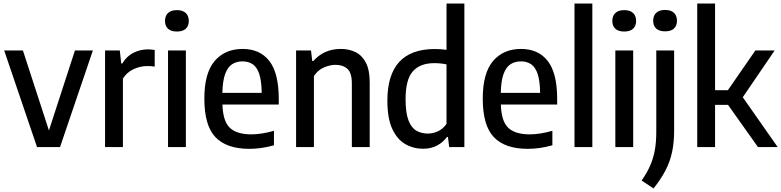

<svg xmlns="http://www.w3.org/2000/svg" viewBox="-20 -828 4398 1081"><path d="M188.5 0 3.5 -544H109L255.5 -93.5L402 -544H503L318 0Z M571.5 0V-544H654.5L662.5 -470.5H668.5Q693 -511.5 731.2 -530.8Q769.5 -550 813 -550Q823.5 -550 833.2 -549Q843 -548 851 -546.5V-453Q840 -455 829.2 -455.5Q818.5 -456 807 -456Q769.5 -456 731.5 -438.2Q693.5 -420.5 672 -385.5V0Z M926 0V-544H1026.5V0ZM976 -650.5Q943 -650.5 926 -666.2Q909 -682 909 -710Q909 -738.5 926 -754.8Q943 -771 976 -771Q1009 -771 1026 -754.8Q1043 -738.5 1043 -710Q1043 -682 1026 -666.2Q1009 -650.5 976 -650.5Z M1384 10Q1256 10 1193.2 -55.5Q1130.5 -121 1130.5 -272.5Q1130.5 -416.5 1188.5 -484.5Q1246.5 -552.5 1346 -552.5Q1443.5 -552.5 1496.5 -484.5Q1549.5 -416.5 1549.5 -270V-239.5H1232.5Q1235 -145.5 1274 -108.5Q1313 -71.5 1396 -71.5Q1451 -71.5 1522.5 -91.5V-10Q1484.5 0.5 1451 5.2Q1417.5 10 1384 10ZM1345.5 -482.5Q1312 -482.5 1287 -466.5Q1262 -450.5 1247.8 -411.8Q1233.5 -373 1232 -305H1453.5Q1452.5 -373 1439.5 -411.8Q1426.5 -450.5 1402.5 -466.5Q1378.5 -482.5 1345.5 -482.5Z M1647 0V-544H1731L1738 -484.5H1744Q1804.5 -552.5 1898.5 -552.5Q1945.5 -552.5 1982.2 -534.2Q2019 -516 2040.2 -474.8Q2061.5 -433.5 2061.5 -364V0H1961V-358Q1961 -417.5 1936 -440.2Q1911 -463 1869 -463Q1839.5 -463 1805 -448.8Q1770.5 -434.5 1747.5 -400V0Z M2362 9.5Q2307.5 9.5 2261.8 -16.8Q2216 -43 2188.5 -102.5Q2161 -162 2161 -261Q2161 -552 2428.5 -552Q2445 -552 2462 -550.8Q2479 -549.5 2494 -547.5V-808H2594.5V0H2509L2502 -57H2496.5Q2476 -28 2441.8 -9.2Q2407.5 9.5 2362 9.5ZM2389 -76Q2418.5 -76 2447 -89.5Q2475.5 -103 2494 -131V-465.5Q2461.5 -472.5 2425 -472.5Q2345.5 -472.5 2304.5 -426.5Q2263.5 -380.5 2263.5 -270Q2263.5 -192.5 2279.8 -150.5Q2296 -108.5 2324.2 -92.2Q2352.5 -76 2389 -76Z M2951.5 10Q2823.5 10 2760.8 -55.5Q2698 -121 2698 -272.5Q2698 -416.5 2756 -484.5Q2814 -552.5 2913.5 -552.5Q3011 -552.5 3064 -484.5Q3117 -416.5 3117 -270V-239.5H2800Q2802.5 -145.5 2841.5 -108.5Q2880.5 -71.5 2963.5 -71.5Q3018.5 -71.5 3090 -91.5V-10Q3052 0.5 3018.5 5.2Q2985 10 2951.5 10ZM2913 -482.5Q2879.5 -482.5 2854.5 -466.5Q2829.5 -450.5 2815.2 -411.8Q2801 -373 2799.5 -305H3021Q3020 -373 3007 -411.8Q2994 -450.5 2970 -466.5Q2946 -482.5 2913 -482.5Z M3214.5 0V-808H3315V0Z M3444.5 0V-544H3545V0ZM3494.5 -650.5Q3461.5 -650.5 3444.5 -666.2Q3427.5 -682 3427.5 -710Q3427.5 -738.5 3444.5 -754.8Q3461.5 -771 3494.5 -771Q3527.5 -771 3544.5 -754.8Q3561.5 -738.5 3561.5 -710Q3561.5 -682 3544.5 -666.2Q3527.5 -650.5 3494.5 -650.5Z M3659.5 233 3592.5 188.5Q3622.5 145.5 3640.5 104.5Q3658.5 63.5 3666.8 17.5Q3675 -28.5 3675 -86V-544H3775.5V-91.5Q3775.5 -26.5 3764 27.8Q3752.5 82 3726.8 131.5Q3701 181 3659.5 233ZM3724.5 -651.5Q3691.5 -651.5 3674.5 -667.2Q3657.5 -683 3657.5 -711Q3657.5 -739.5 3674.5 -755.8Q3691.5 -772 3724.5 -772Q3757.5 -772 3774.5 -755.8Q3791.5 -739.5 3791.5 -711Q3791.5 -683 3774.5 -667.2Q3757.5 -651.5 3724.5 -651.5Z M3905.5 0V-808H4006V-320H4078L4233 -544H4341.5L4162 -280.5L4358.5 0H4247.5L4079 -237.5H4006V0Z"/></svg>

Font: Encode Sans SemiCondensed SemiCondensed Medium
Style: Regular
Weight: 500
Width: 4
Designer: Multiple Designers
Foundry: Impallari Type
Version: Version 3.000; ttfautohint (v1.8.3) -l 8 -r 50 -G 200 -x 14 